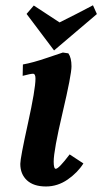

<svg xmlns="http://www.w3.org/2000/svg" viewBox="-20 -693 381 716"><path d="M214.4 -497.1 234.9 -494.1Q246.6 -477.5 246.6 -445.8Q246.6 -414.1 213.4 -272.9Q180.2 -131.8 180.2 -90.3Q180.2 -63.5 188 -63.5Q199.2 -63.5 239.7 -117.2L291 -83.5Q269.5 -49.3 232.2 -23.4Q194.8 2.4 151.4 2.4Q105.5 2.4 80.6 -20.5Q55.7 -43.5 55.7 -82Q55.7 -103.5 84 -231.9Q112.3 -360.4 112.3 -399.9Q112.3 -418 103 -418Q94.2 -418 64.5 -410.2L65.4 -452.6Q102.1 -459 155.5 -477.3Q209 -495.6 214.4 -497.1ZM181.6 -504.9 79.1 -641.1 106 -672.4 202.1 -609.4Q265.1 -640.6 326.7 -673.3L341.3 -640.6Z"/></svg>

Font: Flanker
Style: Bold Italic
Weight: 700
Italic angle: -12°
Designer: Flanker
Version: Version 2.000